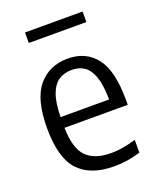

<svg xmlns="http://www.w3.org/2000/svg" viewBox="-139 -823 757 918"><g transform="rotate(-20 239.5 -364.0)"><path d="M283.5 9.5Q163.5 9.5 103 -55Q42.5 -119.5 42.5 -271.5Q42.5 -418 98.5 -484.5Q154.5 -551 248 -551Q340.5 -551 392 -484.8Q443.5 -418.5 443.5 -270V-245H121.5Q124 -138.5 165.8 -96.8Q207.5 -55 292.5 -55Q346.5 -55 417.5 -76V-11Q380.5 0 348.2 4.8Q316 9.5 283.5 9.5ZM248 -493.5Q211 -493.5 183 -476Q155 -458.5 138.8 -416Q122.5 -373.5 121.5 -299.5H368.5Q367.5 -373.5 352.5 -416Q337.5 -458.5 311 -476Q284.5 -493.5 248 -493.5ZM100 -684.5V-738H393V-684.5Z"/></g></svg>

Font: Encode Sans SmCnd
Style: Regular
Weight: 400
Width: 4
Designer: Multiple Designers
Foundry: Impallari Type
Version: Version 3.002; ttfautohint (v1.8.3) -l 8 -r 50 -G 200 -x 14 